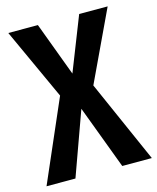

<svg xmlns="http://www.w3.org/2000/svg" viewBox="-109 -765 689 840"><g transform="rotate(-15 235.5 -345.5)"><path d="M474 0H340L232 -288L128 0H-3L157 -368L9 -691H143L234 -447L330 -691H459L309 -373Z"/></g></svg>

Font: Fira Sans Compressed Medium
Style: Regular
Weight: 500
Width: 1
Designer: bBox Type GmbH & Carrois Corporate GbR & Edenspiekermann AG
Foundry: bBox Type GmbH & Carrois Corporate GbR & Edenspiekermann AG
Version: Version 4.301